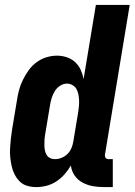

<svg xmlns="http://www.w3.org/2000/svg" viewBox="-20 -755 549 783"><path d="M128 8Q109 8 91.5 3Q74 -2 61.5 -14Q49 -26 40.5 -42Q32 -58 28 -75.5Q24 -93 22 -111.5Q20 -130 21 -149Q22 -168 24 -187Q26 -206 29 -225L49 -345Q52 -366 57.5 -387Q63 -408 73 -428.5Q83 -449 96.5 -468Q110 -487 129 -501Q148 -515 169.5 -521.5Q191 -528 212 -528Q233 -528 252.5 -521.5Q272 -515 286.5 -501.5Q301 -488 309 -470.5Q317 -453 321 -433L371 -735H509L408 -124Q407 -116 411 -111Q415 -106 423 -106H440V8H404Q380 8 358 4Q336 0 316.5 -10.5Q297 -21 284.5 -39Q272 -57 269 -80Q258 -61 243 -44Q228 -27 209.5 -15Q191 -3 170 2.5Q149 8 128 8ZM204 -106Q218 -106 231.5 -111.5Q245 -117 255.5 -127.5Q266 -138 271.5 -151.5Q277 -165 279 -178L299 -298Q301 -311 302 -323Q303 -335 302.5 -347Q302 -359 299.5 -371Q297 -383 291.5 -392.5Q286 -402 275.5 -408Q265 -414 253 -414Q238 -414 224.5 -405Q211 -396 203 -382.5Q195 -369 190.5 -354.5Q186 -340 184 -326L164 -206Q162 -195 161.5 -184.5Q161 -174 161 -163.5Q161 -153 163 -142.5Q165 -132 170 -123.5Q175 -115 184 -110.5Q193 -106 204 -106Z"/></svg>

Font: Iosevka Curly Heavy
Style: Italic
Weight: 900
Italic angle: -9°
Monospace: yes
Designer: Belleve Invis
Foundry: Belleve Invis
Version: Version 22.1.2; ttfautohint (v1.8.4)